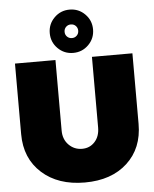

<svg xmlns="http://www.w3.org/2000/svg" viewBox="-63 -1034 880 1096"><g transform="rotate(-5 376.5 -485.5)"><path d="M40 -296.9V-701.2H272V-296.9Q272 -246.6 303.5 -214.8Q335 -183.1 379.9 -183.1Q423.8 -183.1 452.4 -214.4Q481 -245.6 481 -296.9V-701.2H712.9V-296.9Q712.9 -157.2 622.1 -73.7Q531.2 9.8 378.9 9.8Q225.6 9.8 132.8 -74Q40 -157.7 40 -296.9ZM289.1 -769Q252.9 -805.2 252.9 -856.9Q252.9 -908.7 289.1 -944.8Q325.2 -981 377 -981Q428.7 -981 464.8 -944.8Q501 -908.7 501 -856.9Q501 -805.2 464.8 -769Q428.7 -732.9 377 -732.9Q325.2 -732.9 289.1 -769ZM349.1 -884.8Q337.9 -873.5 337.9 -856.9Q337.9 -840.3 349.1 -829.1Q360.4 -817.9 377 -817.9Q393.6 -817.9 404.8 -829.1Q416 -840.3 416 -856.9Q416 -873.5 404.8 -884.8Q393.6 -896 377 -896Q360.4 -896 349.1 -884.8Z"/></g></svg>

Font: Trueno Black
Style: Regular
Weight: 900
Designer: Julieta Ulanovsky
Foundry: Julieta Ulanovsky
Version: Version 3.001b | FøM Fix